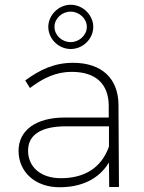

<svg xmlns="http://www.w3.org/2000/svg" viewBox="-20 -786 607 807"><path d="M277 -580C329 -580 372 -623 372 -673C372 -722 329 -766 277 -766C226 -766 183 -722 183 -673C183 -623 226 -580 277 -580ZM277 -737C313 -737 345 -708 345 -673C345 -638 313 -609 277 -609C240 -609 209 -638 209 -673C209 -708 240 -737 277 -737ZM480 0 478 -346C477 -454 410 -522 287 -522C208 -522 148 -493 86 -448L106 -416C161 -458 216 -484 281 -484C385 -484 436 -431 437 -343V-292H252C132 -292 58 -239 58 -152C58 -64 127 1 230 1C320 1 394 -31 438 -103L439 0ZM236 -37C151 -37 98 -84 98 -153C98 -220 154 -255 256 -255H438V-170C406 -79 333 -37 236 -37Z"/></svg>

Font: Montserrat arm ExtraLight
Style: Regular
Weight: 275
Designer: Julieta Ulanovsky
Foundry: Julieta Ulanovsky
Version: Version 6.000;PS 006.000;hotconv 1.0.88;makeotf.lib2.5.64775